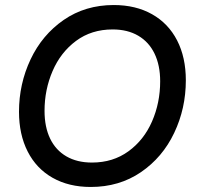

<svg xmlns="http://www.w3.org/2000/svg" viewBox="-20 -730 788 763"><path d="M55.5 -286Q55.5 -396.5 101.5 -494Q147.5 -591.5 233.2 -650.8Q319 -710 432 -710Q519.5 -710 584.2 -673.5Q649 -637 683.8 -569.5Q718.5 -502 718.5 -411Q718.5 -299 672.2 -201.8Q626 -104.5 540 -45.8Q454 13 340.5 13Q253.5 13 189 -23.5Q124.5 -60 90 -127.8Q55.5 -195.5 55.5 -286ZM616.5 -407Q616.5 -470.5 594.2 -516.8Q572 -563 529.5 -588Q487 -613 427.5 -613Q343.5 -613 282.2 -567.5Q221 -522 189 -447.8Q157 -373.5 157 -289.5Q157 -225.5 179.2 -179.2Q201.5 -133 244 -108.5Q286.5 -84 345.5 -84Q429 -84 490.5 -128.8Q552 -173.5 584.2 -247.5Q616.5 -321.5 616.5 -407Z"/></svg>

Font: HK Grotesk Medium
Style: Italic
Weight: 500
Italic angle: -8°
Designer: Alfredo Marco Pradil
Foundry: Hanken Design Co.
Version: Version 3.004